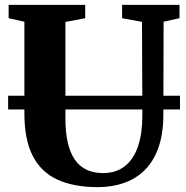

<svg xmlns="http://www.w3.org/2000/svg" viewBox="-20 -763 768 791"><path d="M384 8Q283.5 8 216 -23.2Q148.5 -54.5 114.5 -121.5Q80.5 -188.5 80.5 -294.5V-673.5L15.5 -688V-743H331V-688L249.5 -672.5V-275.5Q249.5 -218 259.2 -175.5Q269 -133 288.5 -105Q308 -77 337 -63.5Q366 -50 404.5 -50Q458.5 -50 494.5 -78.5Q530.5 -107 548.5 -160Q566.5 -213 566.5 -286L565 -673L483 -688V-743H719.5V-688L654 -673.5L653 -292.5Q653 -211.5 632.5 -154.2Q612 -97 575.2 -61.2Q538.5 -25.5 489.5 -8.8Q440.5 8 384 8ZM721.5 -368.5V-312H13.5V-368.5Z"/></svg>

Font: Merriweather 48pt ExtraBold
Style: Regular
Weight: 800
Version: Version 2.100